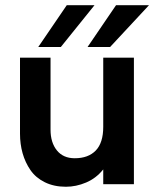

<svg xmlns="http://www.w3.org/2000/svg" viewBox="-20 -710 607 740"><path d="M127.4 -528.8 237.3 -689.9H344.2L214.4 -528.8ZM317.4 -528.8 427.2 -689.9H554.2L404.3 -528.8ZM233.9 9.8Q188 9.8 152.8 -7.6Q117.7 -24.9 97.4 -54.4Q77.1 -84 67.1 -119.4Q57.1 -154.8 57.1 -194.8V-487.8H174.8V-210Q174.8 -160.6 199.2 -130.4Q223.6 -100.1 268.1 -100.1Q320.3 -100.1 349.1 -129.9Q377.9 -159.7 377.9 -221.2V-487.8H496.1V0H377.9V-57.1Q350.6 -22.9 312 -6.6Q273.4 9.8 233.9 9.8Z"/></svg>

Font: HK Grotesk Legacy
Style: Bold
Weight: 700
Designer: Alfredo Marco Pradil
Foundry: Hanken Design Co.
Version: Version 2.022;PS 002.022;hotconv 1.0.88;makeotf.lib2.5.64775